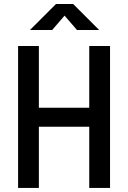

<svg xmlns="http://www.w3.org/2000/svg" viewBox="-20 -918 626 938"><path d="M416 0V-693.4H517.6V0ZM68.4 0V-693.4H169.9V0ZM88.9 -298.8V-391.6H499.5V-298.8ZM126.5 -771.5 253.4 -898.4H337.4L464.4 -771.5H356L269.5 -871.6H321.3L234.9 -771.5Z"/></svg>

Font: Cascadia Code
Style: Regular
Weight: 400
Designer: Aaron Bell
Foundry: Saja Typeworks
Version: Version 2404.023